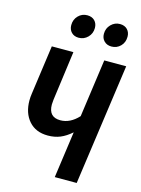

<svg xmlns="http://www.w3.org/2000/svg" viewBox="-133 -982 775 1057"><g transform="rotate(15 254.5 -453.5)"><path d="M509 -691 412 0H287L324 -265Q292 -237 260.5 -224Q229 -211 190 -211Q121 -211 82 -255.5Q43 -300 43 -372Q43 -392 46 -411L85 -691H208L170 -409Q168 -389 168 -382Q168 -310 235 -310Q291 -310 338 -361L384 -691ZM158 -832Q158 -864 179 -885.5Q200 -907 230 -907Q257 -907 272.5 -891Q288 -875 288 -850Q288 -818 266.5 -796.5Q245 -775 215 -775Q189 -775 173.5 -791Q158 -807 158 -832ZM344 -832Q344 -864 365.5 -885.5Q387 -907 416 -907Q443 -907 458.5 -891Q474 -875 474 -850Q474 -817 453 -796Q432 -775 402 -775Q376 -775 360 -791Q344 -807 344 -832Z"/></g></svg>

Font: Fira Sans Extra Condensed Medium
Style: Italic
Weight: 500
Width: 3
Italic angle: -8°
Designer: Carrois Corporate & Edenspiekermann AG
Foundry: Carrois Corporate GbR & Edenspiekermann AG
Version: Version 4.203